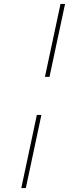

<svg xmlns="http://www.w3.org/2000/svg" viewBox="-20 -731 425 974"><path d="M208 -341 287 -711H310L231 -341ZM88 223 167 -148H190L111 223Z"/></svg>

Font: Ysabeau Office Thin
Style: Italic
Weight: 250
Italic angle: -12°
Designer: Christian Thalmann (Catharsis Fonts)
Version: Version 2.001;gftools[0.9.30]; featfreeze: tnum,lnum,ss02